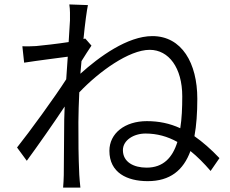

<svg xmlns="http://www.w3.org/2000/svg" viewBox="-20 -811 1040 867"><path d="M296 -719 290 -621C238 -613 175 -606 143 -603C120 -602 102 -601 81 -602L89 -528C153 -538 242 -549 286 -555L279 -453C230 -376 113 -215 57 -145L101 -85C153 -156 223 -256 272 -330L270 -271C269 -164 269 -117 268 -20C268 -4 266 23 265 36H343C341 18 339 -5 338 -22C334 -110 334 -167 334 -260C334 -300 336 -346 338 -394C427 -488 563 -586 656 -586C742 -586 803 -505 803 -376C803 -324 801 -275 794 -232C746 -254 697 -264 643 -264C544 -264 474 -209 474 -130C474 -31 554 7 647 7C748 7 808 -42 840 -129C871 -104 901 -74 931 -39L971 -97C932 -138 895 -170 858 -196C867 -245 871 -301 871 -365C871 -526 801 -648 668 -648C556 -648 428 -555 343 -478L348 -535C363 -559 380 -586 393 -605L365 -637L357 -635C364 -707 372 -764 377 -788L293 -791C297 -767 296 -741 296 -719ZM781 -170C759 -99 717 -54 642 -54C584 -54 535 -79 535 -133C535 -178 584 -208 637 -208C689 -208 736 -195 781 -170Z"/></svg>

Font: Noto Sans KR DemiLight
Style: Regular
Weight: 350
Designer: Ryoko NISHIZUKA 西塚涼子 (kana, bopomofo & ideographs); Paul D. Hunt (Latin, Greek & Cyrillic); Sandoll Communications 산돌커뮤니
Foundry: Adobe
Version: Version 2.004;hotconv 1.0.118;makeotfexe 2.5.65603